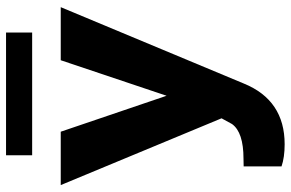

<svg xmlns="http://www.w3.org/2000/svg" viewBox="-184 -566 963 636"><g transform="rotate(-90 298.0 -247.5)"><path d="M224.6 4.4 3.4 -528.3H180.2L299.3 -177.7L417 -528.3H592.8L339.8 78.1Q284.7 213.4 138.7 213.4Q95.2 213.4 65.4 203.1V77.6Q72.8 77.1 90.8 77.1Q178.2 77.1 205.6 39.1ZM508.8 -709.5V-623H102.1V-709.5Z"/></g></svg>

Font: Bert Sans Black
Style: Regular
Weight: 900
Designer: Christian Robertson, Adam Twardoch, & Cristiano Sobral
Foundry: Google
Version: Version 12.135;January 10, 2020;FontCreator 12.0.0.2547 64-b